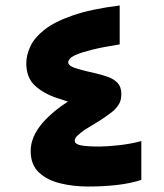

<svg xmlns="http://www.w3.org/2000/svg" viewBox="-20 -673 599 701"><path d="M496 -16Q454 -3 406 2.5Q358 8 302 8Q246 8 198.5 -4Q151 -16 121.5 -44Q92 -72 92 -122Q92 -174 136 -225Q174 -268 228 -302Q217 -306 207.5 -309Q198 -312 188 -315Q138 -332 107 -361Q76 -390 76 -442Q76 -472 91 -504Q106 -536 143 -565Q180 -594 246.5 -617Q313 -640 417 -653V-511Q354 -501 316.5 -491.5Q279 -482 260 -474Q241 -466 235 -458.5Q229 -451 229 -446Q229 -436 243.5 -429Q258 -422 296 -413Q314 -409 332.5 -404.5Q351 -400 366 -395Q393 -387 408 -371.5Q423 -356 423 -331Q423 -310 416.5 -297Q410 -284 395 -269Q386 -262 372.5 -252Q359 -242 343 -232Q329 -223 314.5 -214.5Q300 -206 289 -199Q274 -188 263.5 -178.5Q253 -169 253 -159Q253 -147 274.5 -142.5Q296 -138 344 -138Q368 -138 411.5 -142.5Q455 -147 496 -158Z"/></svg>

Font: Noto Sans Syriac ExtraBold
Style: Regular
Weight: 800
Designer: Patrick Giasson and the Monotype Design Team
Foundry: Monotype Imaging Inc.
Version: Version 3.000; ttfautohint (v1.8.4.7-5d5b)